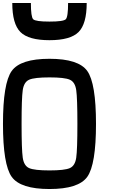

<svg xmlns="http://www.w3.org/2000/svg" viewBox="-20 -1270 790 1290"><path d="M500 -437.5Q500 -609.4 492.2 -664.1Q484.4 -718.8 449.2 -734.4Q414.1 -750 312.5 -750Q210.9 -750 175.8 -734.4Q140.6 -718.8 132.8 -664.1Q125 -609.4 125 -437.5Q125 -265.6 132.8 -210.9Q140.6 -156.2 175.8 -140.6Q210.9 -125 312.5 -125Q414.1 -125 449.2 -140.6Q484.4 -156.2 492.2 -210.9Q500 -265.6 500 -437.5ZM625 -437.5Q625 -164.1 566.4 -82Q507.8 0 312.5 0Q117.2 0 58.6 -82Q0 -164.1 0 -437.5Q0 -710.9 58.6 -793Q117.2 -875 312.5 -875Q507.8 -875 566.4 -793Q625 -710.9 625 -437.5ZM62.5 -1250H187.5Q187.5 -1156.2 203.1 -1140.6Q218.8 -1125 312.5 -1125Q406.2 -1125 421.9 -1140.6Q437.5 -1156.2 437.5 -1250H562.5Q562.5 -1109.4 507.8 -1054.7Q453.1 -1000 312.5 -1000Q171.9 -1000 117.2 -1054.7Q62.5 -1109.4 62.5 -1250Z"/></svg>

Font: CraftyPE
Style: Regular
Weight: 400
Designer: Erek Butcher
Foundry: Haunted Coop
Version: Version 0.018;April 4, 2024;FontCreator 15.0.0.2962 64-bit